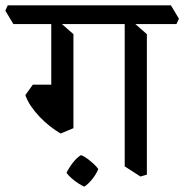

<svg xmlns="http://www.w3.org/2000/svg" viewBox="-50 -628 690 719"><path d="M476 33 417 -5V-562L442 -551L500 -500V26ZM177 -128Q158 -139 137.5 -155Q117 -171 98.5 -190.5Q80 -210 66 -230.5Q52 -251 45 -272L73 -311H164L225 -276V-148ZM225 -232 142 -263V-562L167 -551L225 -500ZM0 -538 -30 -588 -21 -608H590L620 -558L611 -538ZM266 71Q256 67 243 58.5Q230 50 218 39.5Q206 29 199 19Q209 -1 223.5 -19.5Q238 -38 253 -47Q265 -43 277.5 -33.5Q290 -24 301 -14Q312 -4 318 5Q311 23 296.5 41.5Q282 60 266 71Z"/></svg>

Font: Eczar
Style: Regular
Weight: 400
Designer: Vaibhav Singh
Foundry: Rosetta Type Foundry
Version: Version 2.000